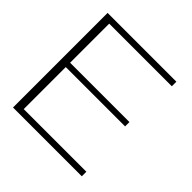

<svg xmlns="http://www.w3.org/2000/svg" viewBox="-177 -822 969 969"><g transform="rotate(45 308.0 -337.5)"><path d="M52.5 0H543.5V-32.5H96.5V-332.5H520V-363.5H96.5V-642.5H543.5V-675H52.5Z"/></g></svg>

Font: Anybody SemiExpanded ExtraLight
Style: Regular
Weight: 250
Width: 6
Version: Version 1.113;gftools[0.9.25]